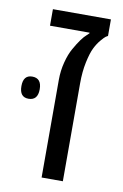

<svg xmlns="http://www.w3.org/2000/svg" viewBox="-88 -675 462 721"><g transform="rotate(10 143.5 -315.0)"><path d="M275.9 -629.9V-566.9Q272.9 -565.4 268.1 -562.3Q263.2 -559.1 250.7 -544.4Q238.3 -529.8 228.8 -510.5Q219.2 -491.2 211.4 -454.6Q203.6 -418 203.6 -373.5V0H122.6V-372.6Q122.6 -407.2 131.1 -439.9Q139.6 -472.7 151.9 -494.1Q177.7 -540 197.3 -556.6L205.6 -564.5V-566.9H54.7V-629.9ZM22.5 -367.2Q58.1 -367.2 58.1 -325Q58.1 -282.7 22.5 -282.7Q-11.7 -282.7 -11.7 -325Q-11.7 -367.2 22.5 -367.2Z"/></g></svg>

Font: Open Sans Hebrew
Style: Regular
Weight: 400
Foundry: Ascender Corporation, Yanek Iontef
Version: Version 2.001;PS 002.001;hotconv 1.0.70;makeotf.lib2.5.58329